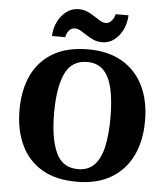

<svg xmlns="http://www.w3.org/2000/svg" viewBox="-62 -997 929 1062"><g transform="rotate(5 403.0 -466.0)"><path d="M404 10Q286 10 209 -36Q132 -82 93 -165Q54 -248 54 -359Q54 -470 93 -552Q132 -634 209.5 -679.5Q287 -725 405 -725Q516 -725 593.5 -679.5Q671 -634 711 -551.5Q751 -469 751 -358Q751 -247 711 -164.5Q671 -82 593.5 -36Q516 10 404 10ZM404 -60Q461 -60 495 -95.5Q529 -131 544 -197.5Q559 -264 559 -358Q559 -452 544 -519Q529 -586 495 -620.5Q461 -655 405 -655Q318 -655 282 -577.5Q246 -500 246 -358Q246 -217 282 -138.5Q318 -60 404 -60ZM477 -771Q450 -771 428 -780.5Q406 -790 387.5 -802.5Q369 -815 352.5 -824.5Q336 -834 320 -834Q300 -834 287 -817.5Q274 -801 271 -781H197Q199 -826 217.5 -862.5Q236 -899 266 -920.5Q296 -942 332 -942Q359 -942 380.5 -932.5Q402 -923 420.5 -910.5Q439 -898 455.5 -888.5Q472 -879 488 -879Q506 -879 520 -895.5Q534 -912 537 -932H609Q607 -887 589 -850.5Q571 -814 542 -792.5Q513 -771 477 -771Z"/></g></svg>

Font: Noto Rashi Hebrew ExtraBold
Style: Regular
Weight: 800
Version: Version 1.006